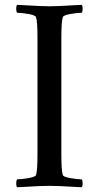

<svg xmlns="http://www.w3.org/2000/svg" viewBox="-20 -770 407 793"><path d="M50.8 -29.3Q68.4 -29.3 97.7 -34.4Q127 -39.6 128.9 -47.4Q134.8 -65.9 134.8 -131.3V-615.2Q134.8 -680.7 128.9 -698.7Q127 -707 97.7 -712.2Q68.4 -717.3 50.8 -717.3Q46.9 -721.7 46.9 -733.4Q46.9 -733.9 46.9 -734.9Q46.9 -745.6 50.8 -750Q62.5 -749.5 93 -747.8Q123.5 -746.1 144 -745.1Q164.6 -744.1 184.6 -744.1Q200.2 -744.1 218 -744.9Q235.8 -745.6 249.5 -746.3Q263.2 -747.1 283.7 -748.3Q304.2 -749.5 317.4 -750Q321.3 -746.1 321.3 -734.9Q321.3 -734.4 321.3 -733.4Q321.3 -721.7 317.4 -717.3Q299.8 -717.3 270.5 -712.2Q241.2 -707 239.3 -698.7Q233.4 -680.7 233.4 -615.2V-131.3Q233.4 -65.9 239.3 -47.4Q241.2 -39.6 270.5 -34.4Q299.8 -29.3 317.4 -29.3Q321.3 -24.4 321.3 -12.7Q321.3 -12.2 321.3 -11.7Q321.3 -1 317.4 3.4Q305.2 2.9 275.4 1.2Q245.6 -0.5 225.1 -1.5Q204.6 -2.4 184.6 -2.4Q164.6 -2.4 144 -1.5Q123.5 -0.5 93 1.2Q62.5 2.9 50.8 3.4Q46.9 -0.5 46.9 -11.7Q46.9 -24.4 50.8 -29.3Z"/></svg>

Font: Crimson
Style: Regular
Weight: 400
Version: Version 0.8